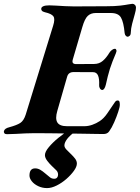

<svg xmlns="http://www.w3.org/2000/svg" viewBox="-74 -682 716 983"><path d="M-38.3 5Q-47.9 5 -51.4 0.4Q-55 -4.1 -54.1 -10.1Q-50.9 -24.6 -26.3 -30.6Q12.2 -41 30 -52.6Q47.8 -64.2 57.8 -95.7L198.1 -550.6Q208.8 -584.6 199.5 -598.1Q190.2 -611.6 156 -619.3Q144.3 -622.1 140 -627.7Q135.8 -633.4 137.4 -639.5Q139 -646.4 148.9 -650.5Q158.9 -654.6 179.1 -654.6Q192 -654.6 213.7 -653.2Q235.4 -651.8 259.7 -650.5Q284 -649.2 304.2 -649.2L469.3 -650Q514.4 -650 541.7 -653.3Q569 -656.6 583.7 -659.6Q598.5 -662.5 603.8 -662.5Q611.1 -662.5 616.6 -657.1Q622.2 -651.8 622.2 -642.1Q622.2 -630.3 615.8 -608.3Q609.4 -586.2 602.8 -561.2Q596.2 -536.1 595.5 -513.7Q595.3 -503.7 589.8 -498.8Q584.3 -493.9 579.3 -493.9Q575.1 -493.9 570.4 -498.4Q565.6 -502.9 564.2 -512.3Q559 -568.1 545.5 -591.8Q532.1 -615.4 493.7 -615.4H416Q391.2 -615.4 375.4 -600.7Q359.7 -586 347.3 -542.8L299.2 -379.2Q294.8 -365.3 299.4 -359.5Q304.1 -353.7 316.8 -353.9L408 -354.5Q434 -354.6 452.4 -370.5Q470.7 -386.3 486 -412Q491.4 -420.8 499.5 -426.5Q507.6 -432.3 514.1 -432.3Q519.6 -432.3 521.8 -425.9Q523.9 -419.4 518.9 -408.4Q509.9 -387.3 502.2 -367.8Q494.5 -348.3 488.6 -329.4Q482.6 -310.1 477.7 -290.5Q472.8 -271 467.8 -248.2Q464.4 -234.6 459.6 -228Q454.9 -221.4 449.9 -221.4Q442.7 -221.4 437.8 -229.1Q432.8 -236.9 433.6 -246Q435.3 -277.8 428 -295.2Q420.8 -312.6 402.2 -312.6L301.9 -313Q289.9 -313 281.5 -307.2Q273.1 -301.5 269.5 -288.5L219.3 -113.9Q207.8 -74.4 219.6 -55.1Q231.4 -35.8 269.7 -35.8H356.7Q377.6 -35.8 398.3 -43Q419 -50.2 436.7 -62Q457.4 -75.5 475.3 -101.6Q493.3 -127.8 511.2 -154.5Q516 -162.2 519.6 -164.9Q523.2 -167.6 529.2 -167.6Q535 -167.6 537.2 -162.3Q539.5 -156.9 539.5 -145.2Q539.5 -134.5 531.2 -109.4Q523 -84.2 510.7 -56.1Q498.4 -28 484.9 -9.4Q479.7 -1.9 472.2 1.1Q464.7 4.2 456 4.2Q445.3 4.2 416.9 3.7Q388.5 3.2 349.4 2.6Q310.4 2 266.5 1.4Q222.7 0.8 179.7 0.3Q136.7 -0.2 102.2 -0.2Q81.4 -0.2 56.5 0.9Q31.5 2 7 3.5Q-17.4 5 -38.3 5ZM167 281Q142.4 281 121.6 271Q100.8 261.1 88.9 246.1Q76.9 231.2 76.9 216.8Q76.9 180 105.9 180Q119.8 180 132.5 187.5Q145.2 195.1 157.1 205.5Q171.4 217 180.9 225.1Q190.3 233.2 203.9 233.2Q213.2 233.2 218.3 227.1Q223.3 221.1 223.3 212.5Q223.3 198 213.3 189Q203.3 179.9 191.5 167.9Q179.8 156.9 168 141.5Q156.1 126 156.1 112.1Q156.1 95.1 176 71.3Q195.8 47.5 225 23.6Q254.2 -0.2 282.9 -17H321.9Q283.3 11 269.5 29.8Q255.7 48.6 255.7 62.6Q255.7 72.6 266 83.7Q276.4 94.8 288.2 105.8Q301.6 118.4 310.6 130.3Q319.6 142.2 319.6 155.4Q319.6 171.4 304.4 192.6Q289.2 213.8 265.9 234.2Q242.6 254.6 216.1 267.8Q189.7 281 167 281Z"/></svg>

Font: EB Garamond
Style: Italic
Weight: 400
Italic angle: -17.2°
Designer: Georg Duffner and Octavio Pardo
Foundry: Georg Duffner
Version: Version 1.001